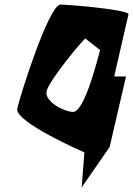

<svg xmlns="http://www.w3.org/2000/svg" viewBox="-20 -586 585 844"><path d="M56 -109C42 -50 351 84 351 84L339 238L462 60L534 -250H482L545 -524C538 -545 273 -566 246 -566C196 -566 71 -176 56 -109ZM185 -186C196 -234 359 -430 356 -416L420 -366C408 -323 352 -94 301 -94C265 -94 174 -138 185 -186Z"/></svg>

Font: Crazy Punk
Style: Obl
Weight: 400
Version: Version 1